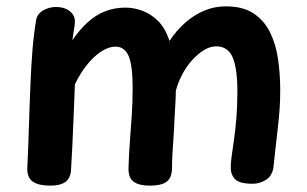

<svg xmlns="http://www.w3.org/2000/svg" viewBox="-20 -574 966 605"><path d="M94 -512Q98 -531 116.5 -541.5Q135 -552 157 -552Q183 -552 199.5 -539Q216 -526 216 -507Q216 -497 213.5 -483.5Q211 -470 208 -447Q231 -481 256.5 -504Q282 -527 311.5 -538.5Q341 -550 375 -550Q402 -550 429 -540Q456 -530 478.5 -507.5Q501 -485 514 -445Q536 -478 563 -502Q590 -526 622.5 -540Q655 -554 692 -554Q745 -554 778.5 -532Q812 -510 830.5 -473Q849 -436 856 -388.5Q863 -341 863 -290Q863 -257 861 -230Q859 -203 856 -176Q853 -149 849.5 -119Q846 -89 842 -50Q839 -21 819 -8Q799 5 776 5Q735 5 721 -9Q707 -23 707 -47Q707 -59 710 -82Q713 -105 717.5 -135.5Q722 -166 725 -204Q728 -242 728 -285Q728 -359 713 -393.5Q698 -428 661 -428Q642 -428 622.5 -416Q603 -404 585 -384Q567 -364 554 -339Q541 -314 534 -288Q534 -269 533 -255Q532 -241 531.5 -228.5Q531 -216 530 -202Q529 -173 527 -145Q525 -117 523.5 -91.5Q522 -66 522 -42Q521 -13 504.5 -1Q488 11 452 11Q418 11 401 -1.5Q384 -14 385 -45Q386 -84 389 -124.5Q392 -165 395 -208Q398 -251 398 -297Q398 -367 385.5 -397Q373 -427 344 -427Q322 -427 298.5 -411.5Q275 -396 253.5 -369Q232 -342 216 -308Q214 -258 212 -208Q210 -158 208 -115.5Q206 -73 204 -42Q203 -13 186.5 -1Q170 11 139 11Q102 11 83.5 -1.5Q65 -14 66 -45Q69 -105 71 -172.5Q73 -240 76 -309Q78 -361 82 -412.5Q86 -464 94 -512Z"/></svg>

Font: Playpen Sans SemiBold
Style: Regular
Weight: 600
Designer: Laura Meseguer, Veronika Burian, José Scaglione
Foundry: TypeTogether
Version: Version 1.001